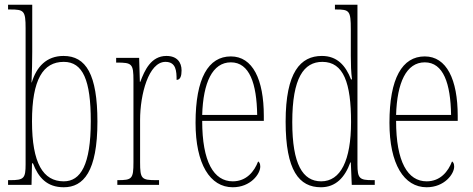

<svg xmlns="http://www.w3.org/2000/svg" viewBox="-20 -780 1994 810"><path d="M249 10C332 10 391 -56 391 -267C391 -466 343 -544 248 -544C176 -544 134 -498 114 -432H113C115 -475 116 -526 116 -561V-760H14V-740H23C81 -740 88 -735 88 -661V-87C88 -28 81 -20 24 -20H14V0H113L115 -91H119C142 -31 178 10 249 10ZM249 -15C162 -15 115 -91 115 -268C115 -445 162 -519 249 -519C330 -519 363 -441 363 -269C363 -84 320 -15 249 -15Z M475 0H651V-20H640C577 -20 571 -25 571 -96V-274C571 -382 607 -519 678 -519C723 -519 725 -480 725 -443C741 -443 746 -460 746 -483C746 -517 727 -544 682 -544C617 -544 590 -483 572 -435H570L567 -536H470V-516H473C537 -516 543 -511 543 -440V-96C543 -25 537 -20 476 -20H475Z M962 10C1037 10 1078 -46 1078 -77C1078 -90 1074 -96 1069 -99C1053 -57 1020 -15 962 -15C882 -15 833 -97 833 -270H1093V-291C1093 -445 1046 -542 954 -542C859 -542 805 -450 805 -262C805 -88 866 10 962 10ZM1065 -295H833C837 -431 876 -517 954 -517C1033 -517 1063 -427 1065 -295Z M1334 10C1396 10 1435 -31 1458 -95H1460L1464 0H1561V-20H1551C1497 -20 1488 -27 1488 -86V-760H1393V-740H1398C1454 -740 1460 -735 1460 -656V-544C1460 -509 1461 -476 1465 -445H1461C1438 -504 1402 -544 1338 -544C1248 -544 1185 -476 1185 -267C1185 -60 1242 10 1334 10ZM1335 -15C1257 -15 1213 -87 1213 -265C1213 -452 1262 -519 1340 -519C1430 -519 1461 -429 1461 -265C1461 -103 1417 -15 1335 -15Z M1780 10C1855 10 1896 -46 1896 -77C1896 -90 1892 -96 1887 -99C1871 -57 1838 -15 1780 -15C1700 -15 1651 -97 1651 -270H1911V-291C1911 -445 1864 -542 1772 -542C1677 -542 1623 -450 1623 -262C1623 -88 1684 10 1780 10ZM1883 -295H1651C1655 -431 1694 -517 1772 -517C1851 -517 1881 -427 1883 -295Z"/></svg>

Font: Noto Serif Bengali ExtraCondensed Thin
Style: Regular
Weight: 100
Width: 2
Designer: Juan Bruce, Universal Thirst, Indian Type Foundry and the Monotype Design Team.
Foundry: Monotype Imaging Inc.
Version: Version 2.003